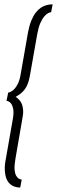

<svg xmlns="http://www.w3.org/2000/svg" viewBox="-20 -719 264 888"><path d="M73.5 148.5 80.5 111.5Q75.5 111.5 68.2 107.8Q61 104 55 94Q49 84 47.5 64.8Q46 45.5 51.5 14.5L83 -168Q88 -191 87 -207.8Q86 -224.5 81.8 -235.8Q77.5 -247 71.8 -253.8Q66 -260.5 61 -264.8Q56 -269 52.5 -271Q56.5 -274 63.2 -277.8Q70 -281.5 77.5 -287.8Q85 -294 93.5 -304.5Q102 -315 108.2 -331Q114.5 -347 118.5 -370L152.5 -562.5Q158 -593 166.5 -612.2Q175 -631.5 184.2 -642.5Q193.5 -653.5 202.2 -658Q211 -662.5 216.5 -662.5L223.5 -699Q210 -699 196 -695.5Q182 -692 169.2 -683.5Q156.5 -675 145.2 -660.5Q134 -646 125 -624.2Q116 -602.5 110 -572L76.5 -381Q71.5 -347 60.5 -327.5Q49.5 -308 37.8 -299.5Q26 -291 18 -291L10 -252.5Q18 -252.5 27 -244.8Q36 -237 40.5 -218Q45 -199 39 -166.5L6.5 18.5Q1 47 2.2 68.8Q3.5 90.5 9.2 105.8Q15 121 25 130.5Q35 140 47.5 144.2Q60 148.5 73.5 148.5Z"/></svg>

Font: Anybody ExtraCondensed Light
Style: Italic
Weight: 300
Width: 2
Italic angle: -10°
Version: Version 1.113;gftools[0.9.25]